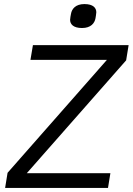

<svg xmlns="http://www.w3.org/2000/svg" viewBox="-20 -919 649 939"><path d="M519.9 -72.1H111.2L596.9 -623.9L609 -698.2H141L128.9 -626.1H502.8L17 -73.9L5 0H508.2ZM322.8 -822.1C322.8 -801.1 338.1 -782 381 -782C425.1 -782 442.8 -806.1 447.1 -829.9C447.8 -835.9 451 -851.9 451 -859C451 -880 436.1 -899.1 392.8 -899.1C349.1 -899.1 331 -875 327.1 -850.9C326 -845.2 322.8 -828.8 322.8 -822.1Z"/></svg>

Font: Margiela Mono Italic Italic
Style: Regular
Weight: 400
Designer: Mike Abbink, Paul van der Laan, Pieter van Rosmalen
Foundry: Bold Monday
Version: Version 2.003 2021